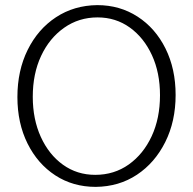

<svg xmlns="http://www.w3.org/2000/svg" viewBox="-20 -716 753 750"><path d="M354 14Q265 14 196 -31Q127 -76 87.5 -155.5Q48 -235 48 -337Q48 -440 88 -521Q128 -602 198.5 -648.5Q269 -695 360 -696Q448 -696 517.5 -651Q587 -606 626.5 -526.5Q666 -447 666 -345Q666 -242 625.5 -161Q585 -80 515 -33.5Q445 13 354 14ZM352 -33Q426 -33 483 -73.5Q540 -114 572.5 -184Q605 -254 605 -344Q605 -432 573.5 -500.5Q542 -569 487 -608.5Q432 -648 361 -648Q288 -648 230.5 -607.5Q173 -567 140.5 -497.5Q108 -428 108 -338Q108 -250 139.5 -181Q171 -112 226 -72.5Q281 -33 352 -33Z"/></svg>

Font: Catamaran Thin ExtraLight
Style: Regular
Weight: 250
Version: Version 2.000